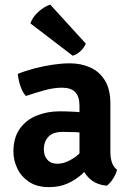

<svg xmlns="http://www.w3.org/2000/svg" viewBox="-20 -774 550 808"><path d="M36.5 -135.5Q36.5 -194.5 63.2 -232Q90 -269.5 134.2 -287.5Q178.5 -305.5 231.5 -305.5Q256.5 -305.5 291.2 -303.8Q326 -302 355 -295.5V-211Q331 -216.5 299.2 -217.8Q267.5 -219 243 -219Q203.5 -219 184 -198.8Q164.5 -178.5 164.5 -144.5Q164.5 -119 179.2 -102Q194 -85 221 -85Q254 -85 289.8 -108.5Q325.5 -132 350 -175L369 -86Q350 -64 324.5 -40.8Q299 -17.5 264.8 -2Q230.5 13.5 186 13.5Q135.5 13.5 102.2 -8.8Q69 -31 52.8 -65.2Q36.5 -99.5 36.5 -135.5ZM472.5 -59.5Q468.5 -42 455.8 -22Q443 -2 429.5 7.5Q391.5 4 367.2 -14Q343 -32 330.5 -57.8Q318 -83.5 314.5 -110V-329.5Q314.5 -368.5 296 -386.8Q277.5 -405 241.5 -405Q206.5 -405 167.5 -394.2Q128.5 -383.5 89 -370Q74.5 -386 65.8 -412Q57 -438 55 -463Q86.5 -476 124.8 -486Q163 -496 202 -501.8Q241 -507.5 274 -507.5Q320.5 -507.5 359 -490.5Q397.5 -473.5 421 -436.2Q444.5 -399 444.5 -338.5V-134.5Q444.5 -109.5 450.8 -90.8Q457 -72 472.5 -59.5ZM191.5 -754.5Q166.5 -747 141.5 -724.2Q116.5 -701.5 108 -675.5L286 -539.5Q303 -544.5 318.5 -558.5Q334 -572.5 341 -590.5Z"/></svg>

Font: Signika Light SemiBold
Style: Regular
Weight: 600
Version: Version 2.003;gftools[0.9.32]